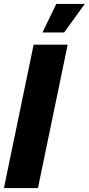

<svg xmlns="http://www.w3.org/2000/svg" viewBox="-27 -956 451 976"><path d="M189 -791 259 -936H404L299 -791ZM-7 0 144 -729H317L166 0Z"/></svg>

Font: Mona Sans Expanded
Style: Bold Italic
Weight: 700
Width: 7
Italic angle: -11.7°
Designer: Deni Anggara
Foundry: GitHub
Version: Version 1.001;gftools[0.9.33]